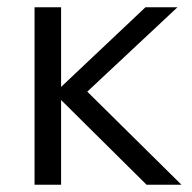

<svg xmlns="http://www.w3.org/2000/svg" viewBox="-20 -508 529 528"><path d="M75 0V-488H148V-269L380 -488H468L220 -256L479 0H383L148 -233V0Z"/></svg>

Font: Rosa Sans Light
Style: Regular
Weight: 300
Designer: Pentagram / MCKL
Foundry: Pentagram / MCKL
Version: Version 1.005;September 16, 2019;FontCreator 11.5.0.2425 64-